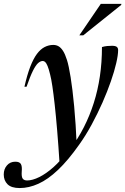

<svg xmlns="http://www.w3.org/2000/svg" viewBox="-102 -738 652 998"><path d="M36 -287H25Q39 -349 55.2 -391Q71.5 -433 90 -457.8Q108.5 -482.5 130 -493.5Q151.5 -504.5 175 -504.5Q190.5 -504.5 202.8 -497.2Q215 -490 225.8 -473.2Q236.5 -456.5 246 -426.5Q255.5 -397 265.2 -336.2Q275 -275.5 283.5 -185.5Q292 -95.5 297 21.5L208 117Q201.5 16 195 -61.5Q188.5 -139 182.2 -195.2Q176 -251.5 170.2 -289.8Q164.5 -328 158.5 -351Q151.5 -380 145.2 -395Q139 -410 133 -415.5Q127 -421 120.5 -421Q108.5 -421 96.2 -410.2Q84 -399.5 69.5 -370.8Q55 -342 36 -287ZM249.5 48 263 37Q303.5 -17 334 -77Q364.5 -137 385.5 -203Q406.5 -269 417.2 -341.5Q428 -414 428 -493.5Q442 -497.5 455 -498.8Q468 -500 480.5 -500Q497.5 -500 504.8 -494.5Q512 -489 512 -477.5Q512 -452 502.2 -409.8Q492.5 -367.5 474.2 -315Q456 -262.5 430.8 -205.2Q405.5 -148 375 -91.5Q344.5 -35 309.5 14Q252 95.5 199.5 145.2Q147 195 97.5 217.2Q48 239.5 0.5 239.5Q-43 239.5 -62.8 219.8Q-82.5 200 -82.5 169Q-82.5 141 -66 121.8Q-49.5 102.5 -22.5 102.5Q-0.5 102.5 6.5 114.5Q13.5 126.5 11 153.5Q9 181 16 190.5Q23 200 39 200Q66.5 200 102 182.5Q137.5 165 175.8 131Q214 97 249.5 48ZM310.5 -554.5 422 -718H529L528 -712.5L331 -554.5Z"/></svg>

Font: Newsreader 60pt Medium
Style: Italic
Weight: 500
Italic angle: -17°
Designer: Hugues Gentile
Foundry: Production Type
Version: Version 1.003